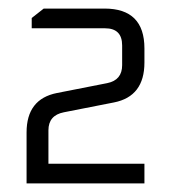

<svg xmlns="http://www.w3.org/2000/svg" viewBox="-20 -710 398 448"><path d="M42 -282V-401Q42 -479 113 -493L230 -516Q265 -523 265 -558V-604Q265 -644 225 -644H54V-668L82 -690H224Q317 -690 317 -597V-564Q317 -485 246 -471L129 -448Q93 -441 93 -406V-328H317V-282Z"/></svg>

Font: Oxanium ExtraLight Light
Style: Regular
Weight: 300
Version: Version 2.000